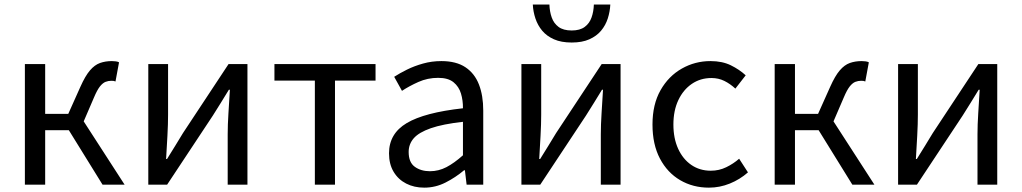

<svg xmlns="http://www.w3.org/2000/svg" viewBox="-20 -832 4605 865"><path d="M92.1 0V-543.4H183.5V-319.1H287.6L342.1 -440.8Q364.2 -490.4 385.4 -515Q406.5 -539.6 430.6 -548.2Q454.8 -556.8 484 -556.8Q493.3 -556.8 502 -555.6Q510.6 -554.4 516.3 -551.2L500.3 -464.9Q495.9 -466.9 492 -467.5Q488 -468.1 482 -468.1Q468 -468.1 455.4 -463.2Q442.8 -458.2 430.2 -442.5Q417.7 -426.7 403.7 -393.5L357.1 -285.2L541.4 0H442L290.2 -245.3H183.5V0Z M648.1 0V-543.4H737.2V-316.1Q737.2 -273.5 734.3 -220.9Q731.4 -168.3 728.3 -115.7H732.5Q748.3 -141.1 768.8 -174.2Q789.4 -207.3 804.2 -232.3L1009.7 -543.4H1094.8V0H1005.8V-226.7Q1005.8 -269.9 1009.2 -322.5Q1012.5 -375.1 1015.7 -427.7H1011.1Q995.9 -402.7 975.2 -369.2Q954.6 -335.7 938.8 -311.1L732.9 0Z M1398.5 0V-469H1216.4V-543.4H1671.9V-469H1489.2V0Z M1891.2 13.4Q1845.9 13.4 1810.1 -4.9Q1774.2 -23.2 1753.4 -57.9Q1732.6 -92.5 1732.6 -141.3Q1732.6 -230.1 1812.5 -277.5Q1892.3 -325 2065.7 -344.2Q2066.1 -379.4 2056.8 -410.5Q2047.5 -441.7 2023.2 -461.5Q1998.9 -481.3 1954 -481.3Q1906.6 -481.3 1865.1 -462.8Q1823.7 -444.3 1791 -422.7L1755.9 -486Q1781 -502.3 1813.8 -518.5Q1846.6 -534.7 1885.9 -545.7Q1925.1 -556.8 1968.5 -556.8Q2035.2 -556.8 2076.8 -529.1Q2118.3 -501.4 2137.7 -451.5Q2157.1 -401.6 2157.1 -334V0H2082.2L2074.5 -64.9H2070.7Q2032.6 -32.7 1987.3 -9.7Q1941.9 13.4 1891.2 13.4ZM1916.8 -60.6Q1956 -60.6 1991.3 -79Q2026.5 -97.4 2065.7 -132.4V-283.2Q1974.7 -273.1 1920.8 -254.3Q1867 -235.5 1844 -209.1Q1821.1 -182.6 1821.1 -147.4Q1821.1 -100.4 1848.9 -80.5Q1876.6 -60.6 1916.8 -60.6Z M2329.1 0V-543.4H2418.2V-316.1Q2418.2 -273.5 2415.3 -220.9Q2412.4 -168.3 2409.3 -115.7H2413.5Q2429.3 -141.1 2449.8 -174.2Q2470.4 -207.3 2485.2 -232.3L2690.7 -543.4H2775.8V0H2686.8V-226.7Q2686.8 -269.9 2690.2 -322.5Q2693.5 -375.1 2696.7 -427.7H2692.1Q2676.9 -402.7 2656.2 -369.2Q2635.6 -335.7 2619.8 -311.1L2413.9 0ZM2555.7 -640.4Q2508.5 -640.4 2475.8 -654.9Q2443 -669.4 2422.8 -693.6Q2402.6 -717.8 2392.3 -748.5Q2382 -779.3 2380.4 -811.7H2455.2Q2456.2 -780.1 2465.6 -753.4Q2474.9 -726.7 2496.5 -710.7Q2518 -694.7 2555.7 -694.7Q2592.7 -694.7 2614.2 -710.7Q2635.8 -726.7 2645.1 -753.4Q2654.5 -780.1 2655.5 -811.7H2729.6Q2728 -779.3 2718.1 -748.5Q2708.1 -717.8 2687.9 -693.6Q2667.7 -669.4 2635.1 -654.9Q2602.6 -640.4 2555.7 -640.4Z M3173.9 13.4Q3101.9 13.4 3044.3 -20.3Q2986.7 -54 2953.1 -117.6Q2919.6 -181.2 2919.6 -271Q2919.6 -361.9 2955.9 -425.7Q2992.2 -489.4 3051.9 -523.1Q3111.5 -556.8 3180.8 -556.8Q3234 -556.8 3272.6 -537.8Q3311.1 -518.9 3339.5 -492.7L3293 -432.8Q3269.8 -454.3 3243.4 -467.4Q3217.1 -480.5 3185.1 -480.5Q3135.7 -480.5 3096.9 -454.2Q3058.2 -427.8 3036 -380.8Q3013.8 -333.8 3013.8 -271Q3013.8 -208.7 3035.2 -161.8Q3056.7 -114.9 3094.6 -88.9Q3132.5 -62.9 3182.3 -62.9Q3219.7 -62.9 3252 -78.7Q3284.3 -94.4 3310 -116.9L3349.7 -55.4Q3313.2 -23.3 3267.9 -5Q3222.6 13.4 3173.9 13.4Z M3470.1 0V-543.4H3561.5V-319.1H3665.6L3720.1 -440.8Q3742.2 -490.4 3763.4 -515Q3784.5 -539.6 3808.6 -548.2Q3832.8 -556.8 3862 -556.8Q3871.3 -556.8 3880 -555.6Q3888.6 -554.4 3894.3 -551.2L3878.3 -464.9Q3873.9 -466.9 3870 -467.5Q3866 -468.1 3860 -468.1Q3846 -468.1 3833.4 -463.2Q3820.8 -458.2 3808.2 -442.5Q3795.7 -426.7 3781.7 -393.5L3735.1 -285.2L3919.4 0H3820L3668.2 -245.3H3561.5V0Z M4026.1 0V-543.4H4115.2V-316.1Q4115.2 -273.5 4112.3 -220.9Q4109.4 -168.3 4106.3 -115.7H4110.5Q4126.3 -141.1 4146.8 -174.2Q4167.4 -207.3 4182.2 -232.3L4387.7 -543.4H4472.8V0H4383.8V-226.7Q4383.8 -269.9 4387.2 -322.5Q4390.5 -375.1 4393.7 -427.7H4389.1Q4373.9 -402.7 4353.2 -369.2Q4332.6 -335.7 4316.8 -311.1L4110.9 0Z"/></svg>

Font: Noto Sans SC Thin
Style: Regular
Weight: 100
Designer: Ryoko NISHIZUKA 西塚涼子 (kana, bopomofo & ideographs); Paul D. Hunt (Latin, Greek & Cyrillic); Sandoll Communications 산돌커뮤니
Foundry: Adobe
Version: Version 2.004-H2;hotconv 1.0.118;makeotfexe 2.5.65603